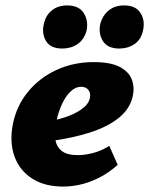

<svg xmlns="http://www.w3.org/2000/svg" viewBox="-20 -672 550 708"><path d="M214 16Q143 16 97 -14.5Q51 -45 33 -96.5Q15 -148 27 -212Q40 -280 82 -332Q124 -384 187 -413.5Q250 -443 326 -443Q388 -443 422 -425Q456 -407 466.5 -377.5Q477 -348 469 -315Q458 -269 417 -236.5Q376 -204 312 -183.5Q248 -163 167 -152L150 -223Q184 -228 219.5 -239.5Q255 -251 280.5 -269Q306 -287 311 -309Q314 -320 311 -330Q308 -340 300 -346Q292 -352 279 -352Q258 -352 240 -334.5Q222 -317 208.5 -288Q195 -259 187 -221Q180 -186 184 -158.5Q188 -131 207.5 -115.5Q227 -100 267 -100Q294 -100 324 -108Q354 -116 383 -134L414 -64Q379 -33 343 -15.5Q307 2 274.5 9Q242 16 214 16ZM210 -493Q166 -493 149.5 -521Q133 -549 142 -585Q149 -616 171.5 -634Q194 -652 228 -652Q271 -652 289 -623.5Q307 -595 299 -558Q290 -526 266 -509.5Q242 -493 210 -493ZM420 -493Q376 -493 359 -521.5Q342 -550 350 -585Q359 -616 381.5 -634Q404 -652 438 -652Q481 -652 498.5 -623.5Q516 -595 507 -558Q500 -526 476 -509.5Q452 -493 420 -493Z"/></svg>

Font: Ysabeau Office Black
Style: Italic
Weight: 900
Italic angle: -12°
Designer: Christian Thalmann (Catharsis Fonts)
Version: Version 2.001;gftools[0.9.30]; featfreeze: tnum,lnum,ss02